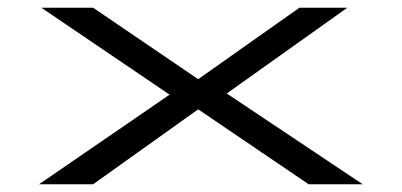

<svg xmlns="http://www.w3.org/2000/svg" viewBox="-20 -477 1040 497"><path d="M81 0 419 -232 87 -457H221L493 -272L755 -457H879L567 -235L919 0H779L493 -194L221 0Z"/></svg>

Font: Inconsolata UltraExpanded
Style: Regular
Weight: 400
Width: 9
Monospace: yes
Designer: Raph Levien, Cyreal, Brenton Simpson
Foundry: Raph Levien, Cyreal, Google
Version: Version 3.000; ttfautohint (v1.8.2.53-6de2)